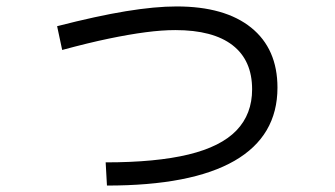

<svg xmlns="http://www.w3.org/2000/svg" viewBox="-20 -568 1040 596"><path d="M308 -64Q464.3 -64 565 -88.4Q665.6 -112.7 714.1 -163.2Q762.6 -213.7 762.6 -290.7Q762.6 -380.6 702 -427.6Q641.3 -474.6 524.3 -474.6Q482.7 -474.6 432 -467.9Q381.3 -461.3 317.7 -448.1Q254 -434.9 173 -412.9L157.3 -486.7Q280.3 -518.3 370.8 -533.2Q461.3 -548 528.3 -548Q678 -548 759.7 -482.2Q841.3 -416.3 841.3 -296Q841.3 -145.7 707.8 -68.8Q574.3 8 312 8Z"/></svg>

Font: M PLUS 1 Thin
Style: Regular
Weight: 100
Designer: Coji Morishita
Foundry: UNDERFOREST DESIGN
Version: Version 1.001